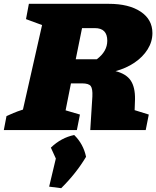

<svg xmlns="http://www.w3.org/2000/svg" viewBox="-63 -680 817 1004"><path d="M-43 0 -29 -73Q-11 -81 7.5 -89Q26 -97 57 -107L157 -549L73 -580L88 -660H506Q611 -660 672.5 -619Q734 -578 734 -507Q734 -462 709 -422Q684 -382 640.5 -352.5Q597 -323 541 -308Q597 -294 620.5 -259Q644 -224 643 -161L641 -104L715 -81L699 0H409L420 -175Q422 -216 411.5 -230Q401 -244 366 -244H308L280 -103L355 -81L339 0ZM433 -533H366L333 -370H443Q498 -411 498 -467Q498 -533 433 -533ZM194 296 229 149 203 92Q257 40 325 26Q373 73 387 140Q335 227 257 304Z"/></svg>

Font: Piazzolla Black
Style: Italic
Weight: 900
Italic angle: -11.3°
Designer: Juan Pablo del Peral
Foundry: Huerta Tipografica
Version: Version 1.330